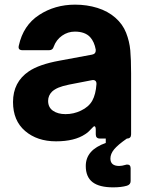

<svg xmlns="http://www.w3.org/2000/svg" viewBox="-20 -596 636 826"><path d="M455 86Q455 118 493 118Q504 118 521 113Q523 112 528 112Q542 112 542 128V183Q542 198 526 203Q502 210 467 210Q407 210 378 187.5Q349 165 349 118Q349 49 435 19V0H410Q392 0 392 -18V-37Q392 -53 386 -53Q383 -53 377 -46Q360 -27 347 -19Q301 12 221 12Q140 12 88 -32.5Q36 -77 36 -157Q36 -243 104 -289Q148 -319 236 -335L376 -361Q393 -364 392 -382Q386 -416 368 -436Q346 -460 302 -460Q272 -460 247 -442.5Q222 -425 211 -395Q207 -380 191 -380H77Q56 -380 61 -400Q80 -487 148 -531.5Q216 -576 303 -576Q354 -576 399 -562Q444 -548 476 -520Q508 -492 522.5 -455Q537 -418 540.5 -379.5Q544 -341 544 -280V-18Q544 0 526 0Q487 27 471 46.5Q455 66 455 86ZM395 -236Q395 -245 389.5 -249Q384 -253 375 -251L277 -232Q248 -226 231.5 -219Q215 -212 204 -202Q187 -185 187 -162Q187 -134 208 -119.5Q229 -105 262 -105Q297 -105 328 -120Q362 -136 377 -163Q392 -190 395 -234Z"/></svg>

Font: Open Sauce Two ExtraBold
Style: Regular
Weight: 800
Designer: Alfredo Marco Pradil
Foundry: Creative Sauce Fz LLC
Version: Version 1.477